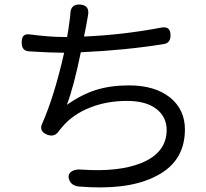

<svg xmlns="http://www.w3.org/2000/svg" viewBox="-20 -793 904 841"><path d="M326 24Q290 20 282 -9Q276 -31 295 -43Q312 -53 340 -50Q500 -39 599 -79Q710 -124 710 -224Q710 -280 666 -315Q620 -351 537 -351Q448 -351 375 -322Q298 -292 251 -235Q246 -230 240 -222Q220 -190 187 -203Q149 -218 165 -252Q218 -372 261 -562H260Q203 -562 109 -568Q75 -569 75 -606Q75 -628 83.5 -636.5Q92 -645 113 -642Q197 -631 259 -631H274Q280 -664 284 -696V-698Q288 -721 288 -732Q289 -776 331 -773Q375 -770 365 -723Q363 -711 359 -689Q358 -684 356 -673Q351 -648 348 -633Q517 -640 686 -672Q727 -680 727 -638Q727 -605 698 -600Q530 -573 334 -564Q303 -413 273 -334Q337 -379 400.5 -399Q464 -419 545 -419Q659 -419 726 -365Q790 -312 790 -226Q790 -78 650 -15Q531 41 326 24Z"/></svg>

Font: GenSenRounded TW R
Style: Regular
Weight: 400
Version: Version 1.501;PS 1;hotconv 16.6.51;makeotf.lib2.5.65220